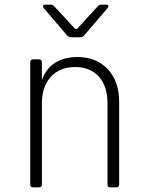

<svg xmlns="http://www.w3.org/2000/svg" viewBox="-20 -805 640 825"><path d="M122 0Q110 0 110 -12V-538Q110 -550 122 -550H148Q160 -550 160 -538V-460Q175 -507 214.5 -533.5Q254 -560 313 -560Q394 -560 443 -508Q492 -456 492 -367V-12Q492 0 480 0H454Q442 0 442 -12V-360Q442 -434 405 -475.5Q368 -517 303 -517Q237 -517 198.5 -475Q160 -433 160 -360V-12Q160 0 148 0ZM284 -645Q276 -645 269 -652L168 -770Q163 -776 165 -780.5Q167 -785 174 -785H197Q207 -785 212 -779L299 -685Q307 -675 315 -685L401 -779Q407 -785 416 -785H436Q444 -785 445.5 -780.5Q447 -776 442 -770L341 -652Q334 -645 326 -645Z"/></svg>

Font: Pitagon Sans Mono Thin
Style: Regular
Weight: 100
Monospace: yes
Designer: Travis Tran
Foundry: Pitagon
Version: Version 1.001; ttfautohint (v1.8.4.7-5d5b);gftools[0.9.26]